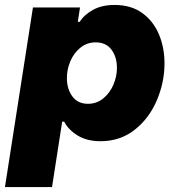

<svg xmlns="http://www.w3.org/2000/svg" viewBox="-32 -560 715 775"><path d="M-12 195 101 -530H291L282 -472H290Q307 -500 343 -520Q379 -540 431 -540Q497 -540 542 -507.5Q587 -475 609.5 -421.5Q632 -368 632 -304Q632 -228 601 -155Q570 -82 511.5 -36Q453 10 374 10Q319 10 281.5 -13Q244 -36 227 -69H219L178 195ZM323 -141Q358 -141 384.5 -162.5Q411 -184 425.5 -217.5Q440 -251 440 -286Q440 -330 418 -359.5Q396 -389 354 -389Q319 -389 292.5 -367.5Q266 -346 252 -313Q238 -280 238 -245Q238 -201 260 -171Q282 -141 323 -141Z"/></svg>

Font: Be Vietnam Black
Style: Italic
Weight: 900
Italic angle: -9°
Designer: Lam Bao; Tony Le; Vietanh Nguyen
Foundry: Yellow Type Foundry
Version: Version 5.000